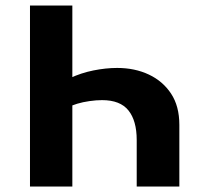

<svg xmlns="http://www.w3.org/2000/svg" viewBox="-20 -678 737 698"><path d="M243 -658V0H89V-658ZM406 -431Q470 -431 521 -407Q572 -383 602 -337.5Q632 -292 632 -224V0H477V-169Q477 -239 447 -276.5Q417 -314 351 -314Q330 -314 305.5 -310.5Q281 -307 261 -301Q241 -295 229 -288L166 -345Q194 -375 234.5 -394Q275 -413 320 -422Q365 -431 406 -431Z"/></svg>

Font: Ysabeau Infant ExtraBold
Style: Regular
Weight: 800
Designer: Christian Thalmann (Catharsis Fonts)
Version: Version 2.001;gftools[0.9.30]; featfreeze: ss01,ss02,lnum